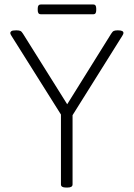

<svg xmlns="http://www.w3.org/2000/svg" viewBox="-20 -838 599 860"><path d="M275 2Q253 2 253 -12V-325L31 -678Q26 -686 26 -690Q26 -695 31 -698.5Q36 -702 50 -702H56Q65 -702 71 -699.5Q77 -697 83 -687L281 -371L478 -687Q484 -697 490 -699.5Q496 -702 505 -702H510Q533 -702 533 -690Q533 -686 528 -678L305 -322V-12Q305 2 283 2ZM163 -774Q149 -774 149 -792V-800Q149 -818 163 -818H398Q411 -818 411 -800V-792Q411 -774 398 -774Z"/></svg>

Font: Asap ExtraLight
Style: Regular
Weight: 200
Designer: Pablo Cosgaya
Foundry: Omnibus-Type
Version: Version 3.001; ttfautohint (v1.8.4.7-5d5b)